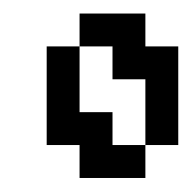

<svg xmlns="http://www.w3.org/2000/svg" viewBox="-20 -591 278 278"><path d="M47.6 -523.8H95.2V-476.2H47.6ZM47.6 -476.2H95.2V-428.6H47.6ZM95.2 -428.6H142.9V-381H95.2ZM190.5 -476.2H238.1V-428.6H190.5ZM190.5 -523.8H238.1V-476.2H190.5ZM142.9 -571.4H190.5V-523.8H142.9ZM95.2 -571.4H142.9V-523.8H95.2ZM142.9 -523.8H190.5V-476.2H142.9ZM47.6 -428.6H95.2V-381H47.6ZM95.2 -381H142.9V-333.3H95.2ZM142.9 -381H190.5V-333.3H142.9ZM190.5 -428.6H238.1V-381H190.5Z"/></svg>

Font: Jacquard 12
Style: Regular
Weight: 400
Designer: Sarah Cadigan-Fried
Version: Version 1.000; ttfautohint (v1.8.4.7-5d5b)